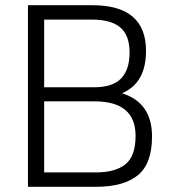

<svg xmlns="http://www.w3.org/2000/svg" viewBox="-20 -715 657 735"><path d="M87 -695H334Q539 -695 539 -520Q539 -397 447 -358Q562 -322 562 -193Q562 -88 507.5 -44Q453 0 349 0H87ZM342 -327H149V-55H348Q421 -55 460 -86Q499 -117 499 -195Q499 -327 342 -327ZM332 -640H149V-381H341Q411 -381 443.5 -414.5Q476 -448 476 -514Q476 -580 440.5 -610Q405 -640 332 -640Z"/></svg>

Font: Titillium Web[RUS by Daymarius]
Style: Regular
Weight: 300
Designer: Cyrillization by Daymarius
Foundry: Cyrillization by Daymarius
Version: Version 1.002 September 12, 2018